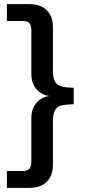

<svg xmlns="http://www.w3.org/2000/svg" viewBox="-20 -725 420 925"><path d="M13 180V99H88Q111 99 121 88.5Q131 78 131 56V-158Q131 -187 143 -210.5Q155 -234 176.5 -248Q198 -262 226 -263V-262Q198 -263 176.5 -277Q155 -291 143 -314.5Q131 -338 131 -367V-581Q131 -604 121 -614Q111 -624 88 -624H13V-705H123Q175 -705 205 -676Q235 -647 235 -594V-382Q235 -342 250 -324.5Q265 -307 302 -304L335 -302V-223L302 -221Q265 -219 250 -201.5Q235 -184 235 -143V69Q235 122 205 151Q175 180 123 180Z"/></svg>

Font: NunitoSans_10ptSemiBold
Style: Regular
Weight: 600
Designer: Vernon Adams
Foundry: Vernon Adams
Version: Version 3.101;gftools[0.9.27]